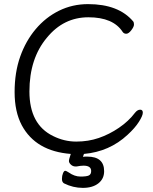

<svg xmlns="http://www.w3.org/2000/svg" viewBox="-20 -733 743 933"><path d="M404 28Q486 28 486 99Q486 136 458 158Q430 180 382.5 180Q335 180 291 158Q281 152 281 136.5Q281 121 286 109Q291 97 296.5 97Q302 97 314 105Q342 125 371.5 125Q401 125 412 119.5Q423 114 423 98Q423 72 386 72Q372 72 352 76H347Q334 76 324.5 67Q315 58 315 49.5Q315 41 324 15Q154 2 86 -124Q51 -190 51 -285.5Q51 -381 78 -457.5Q105 -534 153.5 -591.5Q202 -649 267 -681Q332 -713 408 -713Q557 -713 628 -628Q631 -624 631 -613.5Q631 -603 618 -586Q605 -569 593.5 -569Q582 -569 576 -578Q530 -649 409.5 -649Q289 -649 208 -550Q123 -449 123 -288.5Q123 -128 238 -72Q292 -45 350.5 -45Q409 -45 460 -62.5Q511 -80 558 -112Q605 -144 636 -185Q648 -200 661 -200Q674 -200 674 -185.5Q674 -171 655 -141Q636 -111 600 -78Q512 4 388 15L383 29Q388 28 394 28Z"/></svg>

Font: ToneOZ-Pinyin-WenKai-Regular
Style: Regular
Weight: 400
Designer: Fontworks Inc.
Foundry: ToneOZ
Version: Version 0.240331